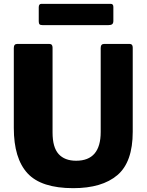

<svg xmlns="http://www.w3.org/2000/svg" viewBox="-20 -971 764 1001"><path d="M362 10Q195 10 123.5 -67.5Q52 -145 52 -304V-721Q52 -742 70 -742H237Q254 -742 254 -723V-280Q254 -203 285.5 -168Q317 -133 377 -133Q505 -133 505 -283V-721Q505 -742 523 -742H656Q672 -742 672 -723V-284Q672 -126 592 -58Q512 10 362 10ZM571 -862Q571 -850 565 -845Q559 -840 545 -840H202Q190 -840 186 -844.5Q182 -849 182 -860V-933Q182 -951 196 -951H557Q571 -951 571 -935Z"/></svg>

Font: Libre Franklin ExtraBold
Style: Regular
Weight: 800
Designer: Pablo Impallari, Rodrigo Fuenzalida
Foundry: Impallari Type
Version: Version 1.002; ttfautohint (v1.5)